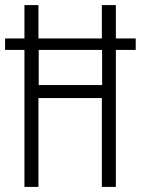

<svg xmlns="http://www.w3.org/2000/svg" viewBox="-21 -734 553 754"><path d="M75 0V-538H-1V-583H75V-714H130V-583H379V-714H434V-583H512V-538H434V0H379V-349H130V0ZM131 -400H380V-538H131Z"/></svg>

Font: Noto Sans Telugu ExtraCondensed Light
Style: Regular
Weight: 300
Width: 2
Designer: Jelle Bosma - Monotype Design Team
Foundry: Monotype Imaging Inc.
Version: Version 2.005; ttfautohint (v1.8.4.7-5d5b)